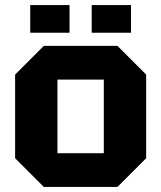

<svg xmlns="http://www.w3.org/2000/svg" viewBox="-20 -742 640 762"><path d="M40 -114V-446L154 -560H446L560 -446V-114L446 0H154ZM208 -134H392V-426H208ZM100 -612V-722H256V-612ZM344 -612V-722H500V-612Z"/></svg>

Font: Tektur
Style: Bold
Weight: 700
Designer: Adam Jagosz
Foundry: Adam Jagosz
Version: Version 1.005;gftools[0.9.30]